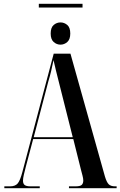

<svg xmlns="http://www.w3.org/2000/svg" viewBox="-20 -999 639 1019"><path d="M186 -959V-979H418V-959ZM301 -762Q281 -762 265 -776Q249 -790 249 -821Q249 -853 265 -866.5Q281 -880 301 -880Q321 -880 337 -866.5Q353 -853 353 -821Q353 -790 337 -776Q321 -762 301 -762ZM3 0V-10H33Q61 -10 74 -25.5Q87 -41 99 -87L265 -714H354L537 -62Q546 -32 557 -21Q568 -10 591 -10H599V0H346V-10H381Q406 -10 414 -18Q422 -26 422 -41Q422 -51 418 -66.5Q414 -82 410 -97L369 -261H156L117 -114Q111 -91 106.5 -71.5Q102 -52 102 -40Q102 -24 111 -17Q120 -10 142 -10H191V0ZM159 -271H366L298 -541Q285 -592 277.5 -622.5Q270 -653 264 -680Q257 -646 251.5 -622Q246 -598 236 -565Z"/></svg>

Font: Noto Serif Display ExtraCondensed SemiBold
Style: Regular
Weight: 600
Width: 2
Designer: Monotype Design Team
Foundry: Monotype Imaging Inc.
Version: Version 2.009